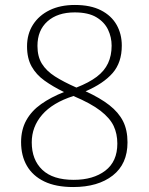

<svg xmlns="http://www.w3.org/2000/svg" viewBox="-20 -744 599 774"><path d="M275 10Q205 10 158.5 -12.5Q112 -35 88.5 -75.5Q65 -116 65 -171Q65 -221 86 -259Q107 -297 146 -324.5Q185 -352 238 -373Q193 -395 159.5 -419Q126 -443 107.5 -476Q89 -509 89 -557Q89 -607 113 -644.5Q137 -682 180 -703Q223 -724 282 -724Q345 -724 387 -702.5Q429 -681 450 -644Q471 -607 471 -560Q471 -492 434 -449.5Q397 -407 325 -376Q384 -349 421 -320Q458 -291 476 -255.5Q494 -220 494 -170Q494 -83 434.5 -36.5Q375 10 275 10ZM277 -19Q356 -19 404.5 -56Q453 -93 453 -165Q453 -205 438 -236.5Q423 -268 385 -297.5Q347 -327 276 -357Q192 -330 150 -281.5Q108 -233 108 -170Q108 -100 150.5 -59.5Q193 -19 277 -19ZM288 -391Q339 -411 370 -434.5Q401 -458 415.5 -489Q430 -520 430 -560Q430 -594 415.5 -624.5Q401 -655 368.5 -674.5Q336 -694 281 -694Q212 -694 171.5 -658Q131 -622 131 -559Q131 -516 149 -487Q167 -458 201.5 -436Q236 -414 288 -391Z"/></svg>

Font: Noto Serif Hebrew ExtraLight
Style: Regular
Weight: 250
Version: Version 2.003